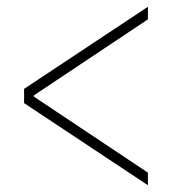

<svg xmlns="http://www.w3.org/2000/svg" viewBox="-20 -573 540 566"><path d="M416 -27 51 -269V-311L416 -553V-516L80 -292V-288L416 -64Z"/></svg>

Font: M PLUS 1 Code ExtraLight
Style: Regular
Weight: 250
Designer: Coji Morishita
Foundry: UNDERFOREST DESIGN
Version: Version 1.002